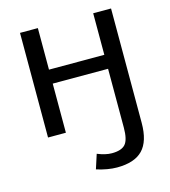

<svg xmlns="http://www.w3.org/2000/svg" viewBox="-112 -613 825 933"><g transform="rotate(-15 300.5 -147.0)"><path d="M443.4 50.8V-245.1H165V2H75.2V-524.4H165V-315.4H443.4V-524.4H533.2V50.8Q533.2 143.6 491.7 186.5Q450.2 229.5 362.3 229.5Q316.4 229.5 259.8 211.9L283.2 139.6Q324.2 156.2 355.5 156.2Q404.3 156.2 423.8 133.8Q443.4 111.3 443.4 50.8Z"/></g></svg>

Font: Nasu
Style: Regular
Weight: 400
Designer: Ryoko NISHIZUKA (kana &amp; ideographs); Paul D. Hunt (Latin, Greek &amp; Cyrillic); Wenlong ZHANG (bopomofo); Sandoll C
Version: Version 2014.1215